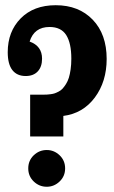

<svg xmlns="http://www.w3.org/2000/svg" viewBox="-20 -710 441 740"><path d="M194.8 -689.9Q283.7 -689.9 337.4 -634Q391.1 -578.1 391.1 -482.9Q391.1 -395.5 345.5 -334.2Q299.8 -272.9 224.1 -263.2V-184.1H96.2V-345.2H148.9Q156.7 -345.2 161.1 -345.5Q165.5 -345.7 175 -346.9Q184.6 -348.1 190.9 -350.3Q197.3 -352.5 206.3 -357.2Q215.3 -361.8 221.4 -368.7Q227.5 -375.5 234.4 -386.2Q241.2 -397 245.4 -410.4Q249.5 -423.8 252.2 -442.6Q254.9 -461.4 254.9 -483.9Q254.9 -543.9 235.1 -575Q215.3 -606 170.9 -606Q111.8 -606 94.2 -549.8Q142.1 -532.7 142.1 -483.9Q142.1 -452.6 125.5 -434.8Q108.9 -417 79.1 -417Q45.4 -417 27.6 -439.9Q9.8 -462.9 9.8 -508.8Q9.8 -588.4 59.8 -639.2Q109.9 -689.9 194.8 -689.9ZM160.2 -131.8Q188.5 -131.8 209.7 -111.6Q231 -91.3 231 -61Q231 -30.8 209.7 -10.5Q188.5 9.8 160.2 9.8Q131.3 9.8 110.1 -10.5Q88.9 -30.8 88.9 -61Q88.9 -91.3 110.1 -111.6Q131.3 -131.8 160.2 -131.8Z"/></svg>

Font: Margherita Black
Style: Regular
Weight: 900
Designer: James Puckett
Foundry: Dunwich Type Founders
Version: Version 1.008;hotconv 1.0.109;makeotfexe 2.5.65596